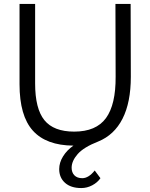

<svg xmlns="http://www.w3.org/2000/svg" viewBox="-20 -730 762 973"><path d="M392 223Q339 223 309.5 196.5Q280 170 280 127Q280 94 299.5 62.5Q319 31 352 8Q214 7 146.5 -68Q79 -143 79 -303V-710H158V-307Q158 -179 205 -121Q252 -63 356 -63Q467 -63 517 -131.5Q567 -200 566 -342L565 -710H642L643 -341Q643 -211 601 -128.5Q559 -46 478 -13Q404 16 373.5 51Q343 86 343 120Q343 144 357 158.5Q371 173 397 173Q429 173 460 134L489 173Q474 195 447.5 209Q421 223 392 223Z"/></svg>

Font: LivvicRegular
Style: Regular
Weight: 400
Designer: Jacques Le Bailly, Baron von Fonthausen
Version: Version 1.001; ttfautohint (v1.8.2)